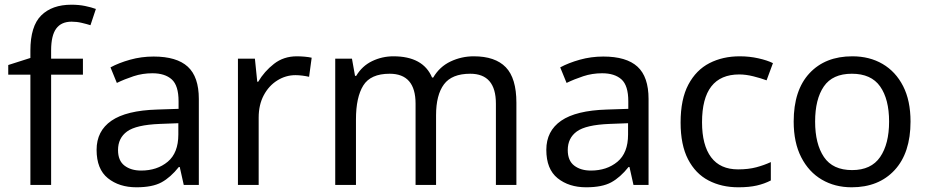

<svg xmlns="http://www.w3.org/2000/svg" viewBox="-20 -785 3939 815"><path d="M332 -468H197V0H109V-468H15V-509L109 -539V-570Q109 -674 155 -719.5Q201 -765 283 -765Q315 -765 341.5 -759.5Q368 -754 387 -747L364 -678Q348 -683 327 -688Q306 -693 284 -693Q240 -693 218.5 -663.5Q197 -634 197 -571V-536H332Z M632 -545Q730 -545 777 -502Q824 -459 824 -365V0H760L743 -76H739Q704 -32 665.5 -11Q627 10 559 10Q486 10 438 -28.5Q390 -67 390 -149Q390 -229 453 -272.5Q516 -316 647 -320L738 -323V-355Q738 -422 709 -448Q680 -474 627 -474Q585 -474 547 -461.5Q509 -449 476 -433L449 -499Q484 -518 532 -531.5Q580 -545 632 -545ZM658 -259Q558 -255 519.5 -227Q481 -199 481 -148Q481 -103 508.5 -82Q536 -61 579 -61Q647 -61 692 -98.5Q737 -136 737 -214V-262Z M1240 -546Q1255 -546 1272.5 -544.5Q1290 -543 1303 -540L1292 -459Q1279 -462 1263.5 -464Q1248 -466 1234 -466Q1193 -466 1157 -443.5Q1121 -421 1099.5 -380.5Q1078 -340 1078 -286V0H990V-536H1062L1072 -438H1076Q1102 -482 1143 -514Q1184 -546 1240 -546Z M1991 -546Q2082 -546 2127 -499.5Q2172 -453 2172 -349V0H2085V-345Q2085 -472 1976 -472Q1898 -472 1864.5 -427Q1831 -382 1831 -296V0H1744V-345Q1744 -472 1634 -472Q1553 -472 1522 -422Q1491 -372 1491 -278V0H1403V-536H1474L1487 -463H1492Q1517 -505 1559.5 -525.5Q1602 -546 1650 -546Q1776 -546 1814 -456H1819Q1846 -502 1892.5 -524Q1939 -546 1991 -546Z M2541 -545Q2639 -545 2686 -502Q2733 -459 2733 -365V0H2669L2652 -76H2648Q2613 -32 2574.5 -11Q2536 10 2468 10Q2395 10 2347 -28.5Q2299 -67 2299 -149Q2299 -229 2362 -272.5Q2425 -316 2556 -320L2647 -323V-355Q2647 -422 2618 -448Q2589 -474 2536 -474Q2494 -474 2456 -461.5Q2418 -449 2385 -433L2358 -499Q2393 -518 2441 -531.5Q2489 -545 2541 -545ZM2567 -259Q2467 -255 2428.5 -227Q2390 -199 2390 -148Q2390 -103 2417.5 -82Q2445 -61 2488 -61Q2556 -61 2601 -98.5Q2646 -136 2646 -214V-262Z M3114 10Q3043 10 2987.5 -19Q2932 -48 2900.5 -109Q2869 -170 2869 -265Q2869 -364 2902 -426Q2935 -488 2991.5 -517Q3048 -546 3120 -546Q3161 -546 3199 -537.5Q3237 -529 3261 -517L3234 -444Q3210 -453 3178 -461Q3146 -469 3118 -469Q2960 -469 2960 -266Q2960 -169 2998.5 -117.5Q3037 -66 3113 -66Q3157 -66 3190.5 -75Q3224 -84 3252 -97V-19Q3225 -5 3192.5 2.5Q3160 10 3114 10Z M3845 -269Q3845 -136 3777.5 -63Q3710 10 3595 10Q3524 10 3468.5 -22.5Q3413 -55 3381 -117.5Q3349 -180 3349 -269Q3349 -402 3416 -474Q3483 -546 3598 -546Q3671 -546 3726.5 -513.5Q3782 -481 3813.5 -419.5Q3845 -358 3845 -269ZM3440 -269Q3440 -174 3477.5 -118.5Q3515 -63 3597 -63Q3678 -63 3716 -118.5Q3754 -174 3754 -269Q3754 -364 3716 -418Q3678 -472 3596 -472Q3514 -472 3477 -418Q3440 -364 3440 -269Z"/></svg>

Font: Noto Sans Warang Citi
Style: Regular
Weight: 400
Designer: Mangu Purty
Foundry: Mangu Purty
Version: Version 3.002; ttfautohint (v1.8.4.7-5d5b)